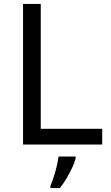

<svg xmlns="http://www.w3.org/2000/svg" viewBox="-20 -734 564 975"><path d="M97 0V-714H187V-80H499V0ZM364 70Q360 88 347.5 115.5Q335 143 318.5 171Q302 199 284 221H236V209Q244 192 252.5 165.5Q261 139 268 110.5Q275 82 277 61H364Z"/></svg>

Font: Noto Sans Sinhala
Style: Regular
Weight: 400
Designer: Jelle Bosma - Monotype Design Team
Foundry: Monotype Imaging Inc.
Version: Version 2.006